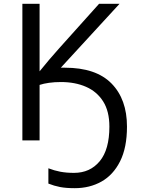

<svg xmlns="http://www.w3.org/2000/svg" viewBox="-20 -734 736 1004"><path d="M298 -380H319Q482 -380 563 -297.5Q644 -215 644 -72Q644 38 608 109.5Q572 181 510.5 215.5Q449 250 371 250Q325 250 294 244Q263 238 233 226V146Q264 158 295.5 164Q327 170 367 170Q451 170 501.5 109Q552 48 552 -72Q552 -152 519.5 -203.5Q487 -255 430 -280Q373 -305 299 -305Q265 -305 236.5 -301Q208 -297 187 -290V0H97V-714H187V-361Q210 -390 237 -421.5Q264 -453 289 -481L498 -714H605Z"/></svg>

Font: Noto Sans Living
Style: Regular
Weight: 400
Designer: Monotype Design Team
Foundry: Monotype Imaging Inc.
Version: Version 2.013; ttfautohint (v1.8.4.7-5d5b)